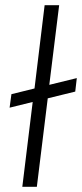

<svg xmlns="http://www.w3.org/2000/svg" viewBox="-20 -720 316 740"><path d="M24 -357 113 -379 152 -700H208L170 -393L276 -419L270 -367L164 -341L122 0H66L106 -327L17 -305Z"/></svg>

Font: Haskoy Light
Style: Italic
Weight: 300
Designer: Ertekin Erdin
Foundry: Ertekin Erdin
Version: Version 2.000; ttfautohint (v1.8.4.7-5d5b)